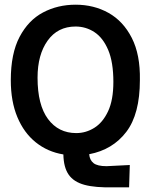

<svg xmlns="http://www.w3.org/2000/svg" viewBox="-20 -652 640 818"><path d="M463 146Q386 148 340 135.5Q294 123 272.5 92Q251 61 250 6Q183 -5 132.5 -45.5Q82 -86 54 -153Q26 -220 26 -310Q26 -424 63.5 -495Q101 -566 163.5 -599Q226 -632 302 -632Q380 -632 442.5 -597Q505 -562 541.5 -490.5Q578 -419 576 -311Q576 -166 518 -90Q460 -14 360 5Q362 30 378.5 43Q395 56 434 56L533 51L530 146ZM305 -85Q346 -85 382 -107.5Q418 -130 440.5 -178Q463 -226 463 -303Q463 -387 441 -439Q419 -491 382.5 -515Q346 -539 302 -539Q226 -539 183 -479Q140 -419 140 -321Q140 -205 184.5 -145Q229 -85 305 -85Z"/></svg>

Font: Inconsolata Expanded Bold
Style: Regular
Weight: 700
Width: 7
Monospace: yes
Designer: Raph Levien, Cyreal, Brenton Simpson
Foundry: Raph Levien, Cyreal, Google
Version: Version 3.001; ttfautohint (v1.8.2.53-6de2)